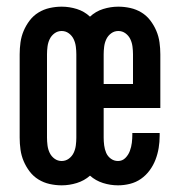

<svg xmlns="http://www.w3.org/2000/svg" viewBox="-20 -548 540 576"><path d="M165 8Q147 8 129 4Q111 0 95.5 -9.5Q80 -19 69 -33.5Q58 -48 51 -64.5Q44 -81 41.5 -99Q39 -117 39 -135V-385Q39 -403 41.5 -421Q44 -439 51 -455.5Q58 -472 69 -486.5Q80 -501 95.5 -510.5Q111 -520 129 -524Q147 -528 165 -528Q188 -528 210.5 -521Q233 -514 250 -498Q267 -514 289.5 -521Q312 -528 335 -528Q353 -528 371 -524Q389 -520 404.5 -510.5Q420 -501 431 -486.5Q442 -472 449 -455.5Q456 -439 458.5 -421Q461 -403 461 -385V-224H291V-135Q291 -124 292.5 -112Q294 -100 298.5 -89.5Q303 -79 312.5 -72Q322 -65 334 -65Q347 -65 356 -74Q365 -83 369.5 -95Q374 -107 375.5 -119.5Q377 -132 377 -144V-149H459V-141Q459 -122 456 -104Q453 -86 446.5 -69Q440 -52 429 -37Q418 -22 403 -11.5Q388 -1 370 3.5Q352 8 334 8Q311 8 289 1Q267 -6 250 -21Q233 -6 210.5 1Q188 8 165 8ZM291 -296H379V-385Q379 -396 377.5 -408Q376 -420 371 -430.5Q366 -441 356.5 -448Q347 -455 335 -455Q323 -455 313.5 -448Q304 -441 299 -430.5Q294 -420 292.5 -408Q291 -396 291 -385ZM165 -65Q177 -65 186.5 -72Q196 -79 201 -89.5Q206 -100 207.5 -112Q209 -124 209 -135V-385Q209 -396 207.5 -408Q206 -420 201 -430.5Q196 -441 186.5 -448Q177 -455 165 -455Q153 -455 143.5 -448Q134 -441 129 -430.5Q124 -420 122.5 -408Q121 -396 121 -385V-135Q121 -124 122.5 -112Q124 -100 129 -89.5Q134 -79 143.5 -72Q153 -65 165 -65Z"/></svg>

Font: Iosevka Fixed Medium
Style: Regular
Weight: 500
Monospace: yes
Designer: Belleve Invis
Foundry: Belleve Invis
Version: Version 32.3.0